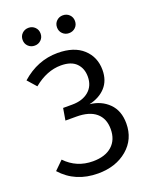

<svg xmlns="http://www.w3.org/2000/svg" viewBox="-164 -976 849 1075"><g transform="rotate(-20 260.5 -438.0)"><path d="M142 -888Q164 -888 179.5 -873Q195 -858 195 -835Q195 -812 179.5 -797Q164 -782 142 -782Q119 -782 103.5 -797Q88 -812 88 -835Q88 -858 103.5 -873Q119 -888 142 -888ZM346 -888Q369 -888 384.5 -873Q400 -858 400 -835Q400 -812 384.5 -797Q369 -782 346 -782Q324 -782 308.5 -797Q293 -812 293 -835Q293 -858 308.5 -873Q324 -888 346 -888ZM231 12Q96 12 13 -81L64 -131Q130 -62 227 -62Q300 -62 340.5 -98Q381 -134 381 -198Q381 -261 341 -295Q301 -329 224 -329H159L171 -400H225Q287 -400 324 -431.5Q361 -463 361 -518Q361 -567 331 -597.5Q301 -628 240 -628Q156 -628 77 -563L31 -615Q127 -700 246 -700Q344 -700 397.5 -651Q451 -602 451 -525Q451 -462 415 -422.5Q379 -383 317 -369Q385 -362 429.5 -318Q474 -274 474 -198Q474 -104 405.5 -46Q337 12 231 12Z"/></g></svg>

Font: FiraGO Book
Style: Regular
Weight: 350
Designer: bBox Type
Foundry: bBox Type GmbH
Version: Version 1.001;PS 001.001;hotconv 1.0.88;makeotf.lib2.5.64775